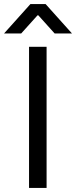

<svg xmlns="http://www.w3.org/2000/svg" viewBox="-66 -932 377 952"><path d="M78 -700H165V0H78ZM85 -912H160L291 -766H205L124 -856H120L39 -766H-46Z"/></svg>

Font: Lopes Sans
Style: Regular
Weight: 400
Designer: Gabriel Lam, Diego Maldonado
Foundry: TypeRant, Foresti Design
Version: Version 4.000